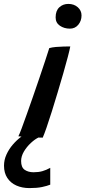

<svg xmlns="http://www.w3.org/2000/svg" viewBox="-102 -703 436 982"><path d="M155 155.5V241.5Q139 248 113.2 253.5Q87.5 259 48.5 259Q11.5 259 -18 246Q-47.5 233 -64.5 207.2Q-81.5 181.5 -81.5 144.5Q-81.5 115 -69 87.5Q-56.5 60 -36.8 37Q-17 14 5 -2.5Q27 -19 46 -26.5L96.5 -0.5Q77 8.5 55.8 28.2Q34.5 48 20.2 72.2Q6 96.5 6 120.5Q6 153 24.2 165.5Q42.5 178 69.5 178Q95 178 114.5 172.5Q134 167 155 155.5ZM116.5 1Q101.5 1 80 0.2Q58.5 -0.5 35.5 -2.2Q12.5 -4 -8 -6Q-2.5 -16.5 8.8 -46.5Q20 -76.5 35 -118.8Q50 -161 66.8 -209Q83.5 -257 99.5 -304.2Q115.5 -351.5 128.8 -391.5Q142 -431.5 150 -457Q164 -461 184 -462.8Q204 -464.5 224 -465Q244 -465.5 257.5 -465.5Q254.5 -449 245 -412.5Q235.5 -376 221.8 -328.5Q208 -281 192.8 -230Q177.5 -179 162.8 -132Q148 -85 135.8 -49.8Q123.5 -14.5 116.5 1ZM247.5 -683Q276.5 -683 295.8 -666Q315 -649 315 -624Q315 -596.5 298.5 -576.5Q282 -556.5 255.5 -556.5Q226 -556.5 204.2 -571.5Q182.5 -586.5 182.5 -614Q182.5 -648 201.2 -665.5Q220 -683 247.5 -683Z"/></svg>

Font: Grandstander Thin Medium
Style: Italic
Weight: 500
Italic angle: -15°
Version: Version 1.200